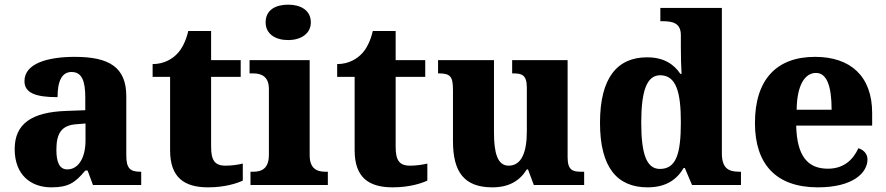

<svg xmlns="http://www.w3.org/2000/svg" viewBox="-20 -794 3802 824"><path d="M200 10C273 10 302 -9 346 -62H356L379 0H586V-57H582C537 -57 522 -73 522 -128V-381C522 -506 448 -550 301 -550C183 -550 85 -521 85 -446C85 -396 131 -377 227 -377C227 -447 246 -485 287 -485C331 -485 346 -448 346 -375V-321L265 -318C116 -313 43 -263 43 -154C43 -43 113 10 200 10ZM269 -67C236 -67 222 -96 222 -151C222 -221 243 -257 310 -261L347 -264V-191C347 -116 316 -67 269 -67Z M873 10C947 10 999 -8 1022 -19V-92C1001 -87 974 -83 948 -83C900 -83 886 -108 886 -165V-464H1013V-536H886V-661H788C778 -618 761 -585 742 -565C722 -543 686 -519 635 -519V-464H710V-149C710 -32 771 10 873 10Z M1217 -622C1269 -622 1314 -648 1314 -698C1314 -751 1269 -774 1217 -774C1162 -774 1120 -751 1120 -698C1120 -648 1162 -622 1217 -622ZM1055 0H1387V-57H1376C1337 -57 1309 -73 1309 -128V-536H1051V-479H1067C1105 -479 1134 -463 1134 -412V-130C1134 -73 1106 -57 1067 -57H1055Z M1665 10C1739 10 1791 -8 1814 -19V-92C1793 -87 1766 -83 1740 -83C1692 -83 1678 -108 1678 -165V-464H1805V-536H1678V-661H1580C1570 -618 1553 -585 1534 -565C1514 -543 1478 -519 1427 -519V-464H1502V-149C1502 -32 1563 10 1665 10Z M2093 10C2163 10 2210 -17 2241 -67H2246L2271 0H2487V-57H2477C2440 -57 2416 -61 2416 -119V-536H2178V-479H2182C2218 -479 2241 -474 2241 -418V-231C2241 -140 2218 -83 2163 -83C2114 -83 2100 -140 2100 -226V-536H1860V-479H1864C1914 -479 1924 -464 1924 -407V-188C1924 -55 1973 10 2093 10Z M2759 10C2837 10 2884 -22 2914 -73H2919L2950 0H3160V-57H3152C3104 -57 3078 -74 3078 -137V-760H2814V-703H2822C2866 -703 2902 -696 2902 -643V-591C2902 -553 2903 -508 2905 -477H2900C2872 -518 2830 -548 2757 -548C2629 -548 2555 -460 2555 -267C2555 -75 2629 10 2759 10ZM2812 -69C2754 -69 2732 -135 2732 -268C2732 -399 2754 -471 2813 -471C2882 -471 2902 -399 2902 -269C2902 -134 2882 -69 2812 -69Z M3490 10C3643 10 3703 -54 3703 -110C3703 -134 3686 -151 3664 -158C3641 -108 3601 -70 3533 -70C3445 -70 3400 -126 3397 -255H3723V-309C3723 -467 3630 -550 3478 -550C3313 -550 3220 -453 3220 -266C3220 -91 3309 10 3490 10ZM3549 -323H3399C3400 -426 3433 -481 3482 -481C3529 -481 3549 -423 3549 -323Z"/></svg>

Font: Noto Serif Malayalam ExtraBold
Style: Regular
Weight: 800
Designer: Indian type Foundry, Jelle Bosma, Monotype Design Team
Foundry: Monotype Imaging Inc.
Version: Version 2.104